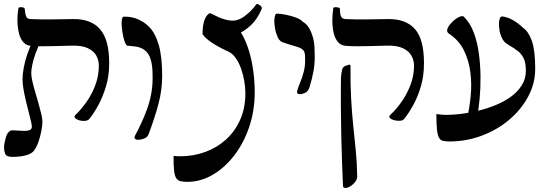

<svg xmlns="http://www.w3.org/2000/svg" viewBox="-41 -686 2691 946"><path d="M400 -101Q393 -92 378.5 -90.5Q364 -89 350 -93Q336 -97 329 -104.5Q322 -112 333 -122Q360 -148 386 -185Q412 -222 429 -267.5Q446 -313 446 -363Q446 -389 433.5 -412Q421 -435 391 -449Q361 -463 309 -461Q268 -460 234 -459Q200 -458 170 -458Q140 -458 113 -460Q90 -461 75 -477Q60 -493 53 -520Q46 -547 45 -580Q44 -613 50 -646Q51 -650 58.5 -650.5Q66 -651 73.5 -649Q81 -647 81 -641Q83 -616 88 -604.5Q93 -593 109 -592Q134 -591 159 -590.5Q184 -590 221.5 -590.5Q259 -591 317 -592Q363 -593 397 -580Q431 -567 453 -541Q475 -515 486 -473.5Q497 -432 497 -374Q497 -313 481.5 -261.5Q466 -210 444 -169Q422 -128 400 -101ZM19 87Q-8 87 -14.5 73.5Q-21 60 -21 37Q-21 31 -18.5 17.5Q-16 4 -12 -10Q-8 -24 0.5 -34Q9 -44 20 -44Q33 -44 49 -42.5Q65 -41 80.5 -41Q96 -41 106 -45.5Q116 -50 116 -62Q116 -69 111.5 -89Q107 -109 100 -135.5Q93 -162 86 -191.5Q79 -221 74.5 -248Q70 -275 70 -296Q70 -320 76 -352.5Q82 -385 93.5 -419Q105 -453 120 -482L161 -483Q144 -451 133.5 -421Q123 -391 118 -366.5Q113 -342 113 -326Q113 -310 118.5 -285.5Q124 -261 132.5 -232.5Q141 -204 149 -175.5Q157 -147 162.5 -124Q168 -101 168 -87Q168 -69 163 -42Q158 -15 149 11.5Q140 38 126 57Q117 68 99.5 75Q82 82 60.5 84.5Q39 87 19 87Z M638 3Q632 3 625.5 -1Q619 -5 624 -17Q639 -45 654 -77Q669 -109 682 -144Q695 -179 703 -218.5Q711 -258 711 -303Q712 -382 691.5 -416.5Q671 -451 625 -457Q616 -458 606.5 -459Q597 -460 586 -461Q581 -462 575 -476.5Q569 -491 565 -512Q561 -533 559 -554.5Q557 -576 559.5 -590Q562 -604 570 -604Q581 -604 593 -603Q605 -602 623 -597Q666 -583 695.5 -552Q725 -521 741.5 -463.5Q758 -406 758 -313Q758 -243 740 -175Q722 -107 692 -27Q686 -9 668.5 -3Q651 3 638 3Z M882 210Q861 210 847.5 206.5Q834 203 826.5 190.5Q819 178 816.5 152Q814 126 814 82Q824 83 830.5 83.5Q837 84 847 84Q913 84 971 62.5Q1029 41 1073 1Q1117 -39 1142.5 -96.5Q1168 -154 1168 -227Q1168 -255 1162.5 -287Q1157 -319 1146.5 -348.5Q1136 -378 1120 -400.5Q1104 -423 1084 -432Q1033 -455 1001 -477Q969 -499 957 -518Q957 -553 963 -575.5Q969 -598 978.5 -609.5Q988 -621 994 -621Q1005 -617 1020 -609Q1035 -601 1053 -594.5Q1071 -588 1092 -585Q1128 -580 1163 -605.5Q1198 -631 1222 -665Q1224 -668 1232 -664.5Q1240 -661 1245.5 -654.5Q1251 -648 1248 -641Q1227 -592 1196 -562.5Q1165 -533 1123 -514L1105 -568Q1134 -549 1154 -512.5Q1174 -476 1187.5 -429.5Q1201 -383 1207.5 -332Q1214 -281 1214 -232Q1214 -141 1187 -61Q1160 19 1113 80Q1066 141 1006.5 175.5Q947 210 882 210Z M1436 -222Q1430 -222 1426 -224.5Q1422 -227 1423 -237Q1428 -257 1438.5 -281Q1449 -305 1456.5 -336Q1464 -367 1462 -407Q1462 -433 1449.5 -442.5Q1437 -452 1412.5 -458.5Q1388 -465 1351 -478Q1341 -482 1334 -491Q1327 -500 1320 -522Q1317 -529 1315 -540.5Q1313 -552 1311.5 -565.5Q1310 -579 1311 -591.5Q1312 -604 1315 -611.5Q1318 -619 1324 -619Q1346 -618 1371.5 -612.5Q1397 -607 1418.5 -599Q1440 -591 1452 -578Q1470 -568 1482 -547.5Q1494 -527 1501.5 -499Q1509 -471 1509 -437Q1512 -381 1504 -337.5Q1496 -294 1483 -253Q1476 -235 1462 -228.5Q1448 -222 1436 -222Z M1951 -101Q1945 -92 1930 -91Q1915 -90 1900.5 -94Q1886 -98 1879.5 -105.5Q1873 -113 1884 -122Q1912 -148 1938 -185Q1964 -222 1981.5 -267.5Q1999 -313 1999 -363Q1999 -389 1986 -412Q1973 -435 1943 -449Q1913 -463 1860 -461Q1820 -460 1786 -459Q1752 -458 1722.5 -458Q1693 -458 1664 -460Q1641 -461 1626 -477Q1611 -493 1604 -520Q1597 -547 1596.5 -580Q1596 -613 1601 -646Q1602 -650 1610 -650.5Q1618 -651 1626 -649Q1634 -647 1634 -641Q1634 -616 1639.5 -604.5Q1645 -593 1661 -592Q1685 -591 1710.5 -590.5Q1736 -590 1773 -590.5Q1810 -591 1868 -592Q1915 -593 1949 -580Q1983 -567 2005 -541Q2027 -515 2037.5 -473.5Q2048 -432 2048 -374Q2048 -313 2033 -261.5Q2018 -210 1995.5 -169Q1973 -128 1951 -101ZM1662 240Q1655 240 1652.5 238Q1650 236 1649 231Q1647 184 1644.5 120.5Q1642 57 1640.5 -16Q1639 -89 1638.5 -163Q1638 -237 1639 -304Q1641 -330 1645 -343.5Q1649 -357 1660 -361L1681 -368L1686 -364Q1685 -273 1689 -200.5Q1693 -128 1699.5 -66Q1706 -4 1712 56.5Q1718 117 1719 183Q1719 198 1709 210.5Q1699 223 1685.5 231.5Q1672 240 1662 240Z M2174 11Q2155 11 2142 8Q2129 5 2122 -7.5Q2115 -20 2112 -47.5Q2109 -75 2109 -124Q2120 -123 2131.5 -121.5Q2143 -120 2159 -120Q2191 -120 2232.5 -125Q2274 -130 2318 -141Q2362 -152 2403 -169Q2444 -186 2477 -210Q2510 -234 2530 -266Q2550 -298 2550 -337Q2550 -377 2539 -399Q2528 -421 2510 -435Q2492 -449 2469 -462Q2451 -472 2441.5 -483.5Q2432 -495 2425 -517Q2423 -521 2421 -531Q2419 -541 2418 -553.5Q2417 -566 2418 -578Q2419 -590 2423 -598Q2427 -606 2434 -605Q2456 -602 2475.5 -592.5Q2495 -583 2510 -571.5Q2525 -560 2536 -549Q2563 -531 2579.5 -484.5Q2596 -438 2596 -347Q2596 -275 2561.5 -210.5Q2527 -146 2468 -96Q2409 -46 2332.5 -17.5Q2256 11 2174 11ZM2259 -95Q2272 -151 2278 -211.5Q2284 -272 2276.5 -330.5Q2269 -389 2244.5 -438.5Q2220 -488 2170 -521Q2160 -528 2162.5 -540Q2165 -552 2176 -565.5Q2187 -579 2201 -590Q2215 -601 2228 -605Q2241 -609 2246 -602Q2276 -572 2293.5 -525Q2311 -478 2318.5 -422Q2326 -366 2326.5 -308Q2327 -250 2322 -197.5Q2317 -145 2309 -104Q2306 -88 2297 -80Q2288 -72 2278.5 -71Q2269 -70 2263 -76Q2257 -82 2259 -95Z"/></svg>

Font: Noto Rashi Hebrew Medium
Style: Regular
Weight: 500
Version: Version 1.006